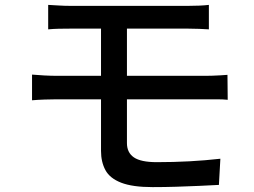

<svg xmlns="http://www.w3.org/2000/svg" viewBox="-20 -741 1040 785"><path d="M177 -721Q198 -720 221 -718.5Q244 -717 270 -717Q290 -717 326.5 -717Q363 -717 410 -717Q457 -717 508 -717Q559 -717 606.5 -717Q654 -717 691 -717Q728 -717 748 -717Q773 -717 795 -718Q817 -719 834 -721V-621Q815 -622 795 -623Q775 -624 748 -624Q728 -624 689 -624Q650 -624 600 -624Q550 -624 497.5 -624Q445 -624 398 -624Q351 -624 317 -624Q283 -624 270 -624Q244 -624 221 -623.5Q198 -623 177 -621ZM499 -386Q499 -363 499 -329.5Q499 -296 499 -261Q499 -226 499 -197.5Q499 -169 499 -156Q499 -117 527.5 -97.5Q556 -78 621 -78Q690 -78 754.5 -81.5Q819 -85 881 -92L875 15Q838 17 793.5 19Q749 21 700.5 22.5Q652 24 604 24Q522 24 475.5 6Q429 -12 411 -45.5Q393 -79 393 -124Q393 -150 393 -184.5Q393 -219 393 -256.5Q393 -294 393 -328.5Q393 -363 393 -390Q393 -402 393 -428.5Q393 -455 393 -488Q393 -521 393 -554Q393 -587 393 -613Q393 -639 393 -650H499Q499 -638 499 -610.5Q499 -583 499 -547.5Q499 -512 499 -477Q499 -442 499 -417Q499 -392 499 -386ZM111 -436Q132 -434 161 -432.5Q190 -431 212 -431Q229 -431 267 -431Q305 -431 356.5 -431Q408 -431 465.5 -431Q523 -431 579.5 -431Q636 -431 686 -431Q736 -431 771.5 -431Q807 -431 821 -431Q832 -431 848 -431.5Q864 -432 881 -433Q898 -434 910 -435L911 -333Q892 -335 866 -335Q840 -335 823 -335Q808 -335 772.5 -335Q737 -335 686.5 -335Q636 -335 579 -335Q522 -335 464 -335Q406 -335 355.5 -335Q305 -335 267 -335Q229 -335 212 -335Q192 -335 162.5 -334Q133 -333 111 -331Z"/></svg>

Font: Noto Sans SC Thin Medium
Style: Regular
Weight: 500
Version: Version 2.004-H2;hotconv 1.0.118;makeotfexe 2.5.65603